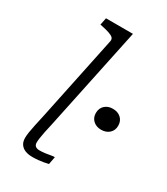

<svg xmlns="http://www.w3.org/2000/svg" viewBox="-188 -843 812 931"><g transform="rotate(30 217.5 -377.5)"><path d="M197 -673Q199 -686 191 -693Q183 -700 166.5 -705.5Q150 -711 125 -716L115 -718L123 -758H274L153 -182Q146 -152 141.5 -130Q137 -108 135 -93Q133 -78 133 -69Q133 -55 141 -48.5Q149 -42 164 -42Q180 -42 194.5 -44Q209 -46 222 -48.5Q235 -51 245 -51L237 -8Q225 -5 211 -2.5Q197 0 181.5 1.5Q166 3 149 3Q127 3 110 -3.5Q93 -10 83 -24Q73 -38 73 -60Q73 -74 76 -93Q79 -112 84.5 -137.5Q90 -163 98 -199ZM435 -336Q435 -310 417.5 -294Q400 -278 372 -278Q345 -278 327.5 -294Q310 -310 310 -336Q310 -363 327.5 -379Q345 -395 372 -395Q400 -395 417.5 -379Q435 -363 435 -336Z"/></g></svg>

Font: Roboto Serif ExtraLight
Style: Italic
Weight: 250
Italic angle: -10°
Designer: Greg Gazdowicz
Foundry: Commercial Type
Version: Version 1.008